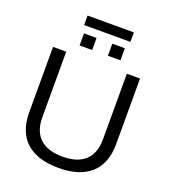

<svg xmlns="http://www.w3.org/2000/svg" viewBox="-158 -998 988 1122"><g transform="rotate(20 335.5 -437.5)"><path d="M480 -885H192V-826H480ZM208 -705H286V-780H208ZM384 -705H462V-780H384ZM336 -60C216 -60 147 -117 147 -235V-644H65V-236C65 -76 160 10 336 10C511 10 606 -76 606 -236V-644H524V-235C524 -117 455 -60 336 -60Z"/></g></svg>

Font: Kanit Light
Style: Regular
Weight: 300
Designer: Katatrad Team
Foundry: CadsonDemak
Version: Version 1.000;PS 001.000;hotconv 1.0.88;makeotf.lib2.5.64775